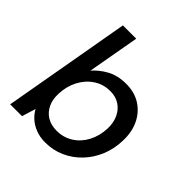

<svg xmlns="http://www.w3.org/2000/svg" viewBox="-195 -864 1020 1020"><g transform="rotate(45 315.5 -354.0)"><path d="M298 12Q258 12 225.5 -1Q193 -14 171 -34.5Q149 -55 137 -78L113 0H24L151 -720H251L199 -428Q229 -463 274.5 -488Q320 -513 383 -513Q447 -513 492.5 -483.5Q538 -454 562 -404Q586 -354 584 -290Q583 -226 560.5 -171Q538 -116 499 -75Q460 -34 409 -11Q358 12 298 12ZM298 -75Q349 -75 390 -101Q431 -127 455 -173Q479 -219 481 -277Q482 -320 466.5 -353.5Q451 -387 421.5 -406.5Q392 -426 351 -426Q299 -426 258 -399Q217 -372 192.5 -325.5Q168 -279 166 -221Q164 -177 180 -144Q196 -111 226 -93Q256 -75 298 -75Z"/></g></svg>

Font: DM Sans 18pt Medium
Style: Italic
Weight: 500
Italic angle: -10°
Designer: Colophon Foundry, Jonny Pinhorn
Foundry: Colophon Foundry
Version: Version 4.004;gftools[0.9.30]